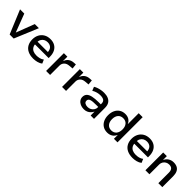

<svg xmlns="http://www.w3.org/2000/svg" viewBox="391 -2249 3803 3803"><g transform="rotate(45 2292.0 -348.0)"><path d="M222 0 15 -498H134L280 -114H281L428 -498H543L335 0Z M888 9Q799 9 736 -21.5Q673 -52 640 -110.5Q607 -169 607 -250Q607 -324 637.5 -382Q668 -440 725 -474Q782 -508 862 -508Q936 -508 989 -476.5Q1042 -445 1070 -387.5Q1098 -330 1098 -250V-216H692V-290H1021L1004 -270Q1004 -347 967 -386Q930 -425 863 -425Q819 -425 785 -406Q751 -387 731.5 -351.5Q712 -316 712 -264V-251Q712 -193 733.5 -155Q755 -117 795 -98.5Q835 -80 892 -80Q932 -80 974 -90Q1016 -100 1052 -128L1086 -50Q1047 -18 993 -4.5Q939 9 888 9Z M1243 0V-498H1341V-380H1345Q1363 -435 1407 -468Q1451 -501 1515 -505L1569 -508L1579 -405L1494 -398Q1428 -393 1391.5 -355Q1355 -317 1355 -262V0Z M1690 0V-498H1788V-380H1792Q1810 -435 1854 -468Q1898 -501 1962 -505L2016 -508L2026 -405L1941 -398Q1875 -393 1838.5 -355Q1802 -317 1802 -262V0Z M2304 9Q2250 9 2206.5 -11Q2163 -31 2138.5 -66Q2114 -101 2114 -144Q2114 -200 2147 -234Q2180 -268 2247.5 -283Q2315 -298 2418 -298H2493V-226H2424Q2372 -226 2334.5 -223Q2297 -220 2272.5 -211.5Q2248 -203 2236 -188Q2224 -173 2224 -150Q2224 -112 2253.5 -93.5Q2283 -75 2329 -75Q2369 -75 2402.5 -93.5Q2436 -112 2456.5 -142.5Q2477 -173 2477 -209V-320Q2477 -374 2444 -397Q2411 -420 2346 -420Q2303 -420 2259.5 -408.5Q2216 -397 2167 -369L2135 -449Q2168 -469 2205 -481.5Q2242 -494 2282 -501Q2322 -508 2363 -508Q2430 -508 2480 -487Q2530 -466 2557.5 -422Q2585 -378 2585 -308V0H2491V-105H2488Q2473 -74 2447.5 -48Q2422 -22 2386.5 -6.5Q2351 9 2304 9Z M2960 9Q2889 9 2837.5 -23.5Q2786 -56 2758 -114.5Q2730 -173 2730 -249Q2730 -326 2757.5 -384Q2785 -442 2836.5 -475Q2888 -508 2958 -508Q3020 -508 3064 -480Q3108 -452 3129 -403H3132V-705H3243V0H3143V-104H3140Q3116 -49 3069.5 -20Q3023 9 2960 9ZM2987 -79Q3056 -79 3094.5 -125Q3133 -171 3133 -249Q3133 -328 3094.5 -373.5Q3056 -419 2987 -419Q2919 -419 2880 -373.5Q2841 -328 2841 -249Q2841 -171 2880 -125Q2919 -79 2987 -79Z M3670 9Q3581 9 3518 -21.5Q3455 -52 3422 -110.5Q3389 -169 3389 -250Q3389 -324 3419.5 -382Q3450 -440 3507 -474Q3564 -508 3644 -508Q3718 -508 3771 -476.5Q3824 -445 3852 -387.5Q3880 -330 3880 -250V-216H3474V-290H3803L3786 -270Q3786 -347 3749 -386Q3712 -425 3645 -425Q3601 -425 3567 -406Q3533 -387 3513.5 -351.5Q3494 -316 3494 -264V-251Q3494 -193 3515.5 -155Q3537 -117 3577 -98.5Q3617 -80 3674 -80Q3714 -80 3756 -90Q3798 -100 3834 -128L3868 -50Q3829 -18 3775 -4.5Q3721 9 3670 9Z M4025 0V-498H4127V-394H4130Q4155 -448 4203 -478Q4251 -508 4311 -508Q4372 -508 4414 -485.5Q4456 -463 4477 -416.5Q4498 -370 4498 -300V0H4387V-295Q4387 -332 4376.5 -358.5Q4366 -385 4342.5 -399.5Q4319 -414 4281 -414Q4239 -414 4206.5 -395Q4174 -376 4155.5 -344.5Q4137 -313 4137 -275V0Z"/></g></svg>

Font: Nunito Sans 7pt SemiBold
Style: Regular
Weight: 600
Designer: Vernon Adams
Foundry: Vernon Adams
Version: Version 3.101;gftools[0.9.27]